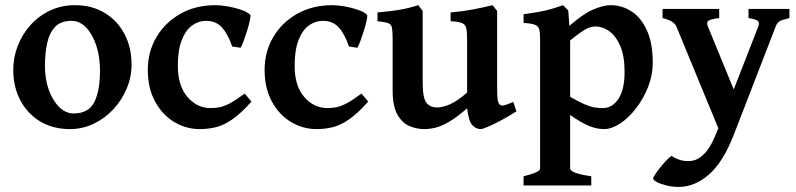

<svg xmlns="http://www.w3.org/2000/svg" viewBox="-20 -489 3106 749"><path d="M493.2 -236.8Q493.2 -188 474.1 -143.1Q455.1 -98.1 421.9 -62.5Q388.7 -26.9 345.2 -6.1Q301.8 14.6 253.4 14.6Q186 14.6 136.2 -15.6Q86.4 -45.9 59.1 -98.1Q31.7 -150.4 31.7 -216.8Q31.7 -265.1 49.3 -310.3Q66.9 -355.5 99.1 -391.4Q131.3 -427.2 175.5 -448Q219.7 -468.8 272.5 -468.8Q338.9 -468.8 388.7 -438.5Q438.5 -408.2 465.8 -356Q493.2 -303.7 493.2 -236.8ZM370.1 -214.8Q370.1 -266.6 356 -310.3Q341.8 -354 316.7 -380.9Q291.5 -407.7 258.3 -407.7Q217.8 -407.7 195.3 -384.5Q172.9 -361.3 164.1 -321.3Q155.3 -281.2 155.3 -231Q155.3 -179.7 170.7 -137.7Q186 -95.7 211.4 -71Q236.8 -46.4 267.1 -46.4Q325.2 -46.4 347.7 -90.3Q370.1 -134.3 370.1 -214.8Z M960.9 -92.8Q918.5 -44.9 884.3 -22Q850.1 1 820.1 7.8Q790 14.6 759.3 14.6Q706.1 14.6 659.9 -12.9Q613.8 -40.5 585.2 -92.5Q556.6 -144.5 556.6 -216.8Q556.6 -287.1 590.3 -344.2Q624 -401.4 683.6 -435.1Q743.2 -468.8 820.3 -468.8Q841.8 -468.8 869.6 -463.9Q897.5 -459 921.9 -450.4Q946.3 -441.9 957 -430.2Q958 -424.3 954.1 -406.5Q950.2 -388.7 943.4 -367.2Q936.5 -345.7 929.7 -327.4Q922.9 -309.1 918.5 -302.7L885.7 -307.6Q869.6 -355.5 846.2 -381.6Q822.8 -407.7 783.7 -407.7Q754.9 -407.7 730 -390.1Q705.1 -372.6 689.5 -333.7Q673.8 -294.9 673.8 -231.9Q673.8 -154.3 711.2 -110.8Q748.5 -67.4 801.8 -67.4Q820.3 -67.4 837.4 -70.8Q854.5 -74.2 877.2 -86.2Q899.9 -98.1 934.6 -124Z M1416.5 -92.8Q1374 -44.9 1339.8 -22Q1305.7 1 1275.6 7.8Q1245.6 14.6 1214.8 14.6Q1161.6 14.6 1115.5 -12.9Q1069.3 -40.5 1040.8 -92.5Q1012.2 -144.5 1012.2 -216.8Q1012.2 -287.1 1045.9 -344.2Q1079.6 -401.4 1139.2 -435.1Q1198.7 -468.8 1275.9 -468.8Q1297.4 -468.8 1325.2 -463.9Q1353 -459 1377.4 -450.4Q1401.9 -441.9 1412.6 -430.2Q1413.6 -424.3 1409.7 -406.5Q1405.8 -388.7 1398.9 -367.2Q1392.1 -345.7 1385.3 -327.4Q1378.4 -309.1 1374 -302.7L1341.3 -307.6Q1325.2 -355.5 1301.8 -381.6Q1278.3 -407.7 1239.3 -407.7Q1210.4 -407.7 1185.5 -390.1Q1160.6 -372.6 1145 -333.7Q1129.4 -294.9 1129.4 -231.9Q1129.4 -154.3 1166.7 -110.8Q1204.1 -67.4 1257.3 -67.4Q1275.9 -67.4 1293 -70.8Q1310.1 -74.2 1332.8 -86.2Q1355.5 -98.1 1390.1 -124Z M1994.6 -54.7Q1970.7 -39.1 1941.2 -22.9Q1911.6 -6.8 1887.2 3.9Q1862.8 14.6 1855 14.6Q1837.4 14.6 1822.8 -0.7Q1808.1 -16.1 1802.2 -66.4Q1761.7 -31.2 1731.9 -13.9Q1702.1 3.4 1679.2 9Q1656.2 14.6 1635.3 14.6Q1605 14.6 1576.7 2.4Q1548.3 -9.8 1530 -42.5Q1511.7 -75.2 1511.7 -136.2V-336.4Q1511.7 -367.2 1509 -380.9Q1506.3 -394.5 1493.9 -398.9Q1481.4 -403.3 1452.6 -406.2V-440.4Q1501.5 -444.8 1536.4 -450.4Q1571.3 -456.1 1611.8 -468.8L1628.9 -446.3V-167Q1628.9 -106.4 1643.6 -88.1Q1658.2 -69.8 1685.5 -69.8Q1706.1 -69.8 1734.1 -81.5Q1762.2 -93.3 1802.2 -127.9V-336.4Q1802.2 -365.7 1798.6 -379.9Q1794.9 -394 1781.2 -399.4Q1767.6 -404.8 1737.8 -406.2V-440.4Q1786.6 -444.8 1826.4 -452.4Q1866.2 -460 1901.4 -468.8L1919.4 -446.3V-138.7Q1919.4 -108.9 1921.9 -96.9Q1924.3 -85 1930.7 -80.1Q1936 -75.7 1946.8 -78.1Q1957.5 -80.6 1982.4 -91.3Z M2336.4 14.6Q2307.6 14.6 2277.1 2Q2246.6 -10.7 2204.1 -40.5V168.5Q2204.1 176.3 2222.4 184.1Q2240.7 191.9 2286.6 198.7V234.4H2022.5V198.7Q2086.9 183.1 2086.9 168.5V-336.4Q2086.9 -360.8 2083.7 -373.8Q2080.6 -386.7 2066.9 -392.3Q2053.2 -397.9 2022.5 -399.4V-433.6Q2059.6 -438.5 2084.5 -443.1Q2109.4 -447.8 2130.4 -453.9Q2151.4 -460 2176.3 -468.8L2196.8 -448.2L2201.2 -388.2Q2255.4 -435.5 2294.7 -452.1Q2334 -468.8 2361.8 -468.8Q2406.2 -468.8 2443.6 -444.6Q2481 -420.4 2503.7 -370.6Q2526.4 -320.8 2526.4 -244.1Q2526.4 -195.8 2508.3 -149.9Q2490.2 -104 2461.4 -66.7Q2432.6 -29.3 2399.4 -7.3Q2366.2 14.6 2336.4 14.6ZM2303.2 -385.7Q2291.5 -385.7 2279.5 -381.8Q2267.6 -377.9 2250.2 -366.2Q2232.9 -354.5 2204.1 -331.1V-111.3Q2238.8 -91.3 2261.2 -81.8Q2283.7 -72.3 2299.8 -69.8Q2315.9 -67.4 2331.5 -67.4Q2369.1 -67.4 2392.8 -103.8Q2416.5 -140.1 2416.5 -208Q2416.5 -270.5 2399.7 -309.6Q2382.8 -348.6 2356.9 -367.2Q2331.1 -385.7 2303.2 -385.7Z M3059.6 -418.5Q3030.3 -411.6 3020.8 -405.8Q3011.2 -399.9 3005.9 -385.3L2842.8 36.1Q2800.8 144 2745.4 192.1Q2689.9 240.2 2627.4 240.2Q2602.5 240.2 2579.8 234.6Q2557.1 229 2542.5 221.2Q2527.8 213.4 2527.8 207Q2527.8 203.1 2535.9 190.9Q2543.9 178.7 2555.9 163.8Q2567.9 148.9 2579.8 136.5Q2591.8 124 2599.6 119.1Q2624 135.3 2648.7 138.4Q2673.3 141.6 2691.4 135.3Q2709.5 129.4 2730 108.2Q2750.5 86.9 2768.1 44.9L2782.2 11.2L2618.7 -385.3Q2608.9 -408.2 2564.5 -418.5V-454.1H2785.6V-418.5Q2750.5 -414.1 2742.7 -407.5Q2734.9 -400.9 2741.7 -385.3L2842.3 -140.1L2938 -385.3Q2943.4 -399.9 2937 -406.7Q2930.7 -413.6 2899.9 -418.5V-454.1H3059.6Z"/></svg>

Font: Gentium Plus
Style: Bold
Weight: 700
Designer: Victor Gaultney, Annie Olsen, Iska Routamaa, Becca Hirsbrunner
Foundry: SIL International
Version: Version 6.101